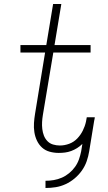

<svg xmlns="http://www.w3.org/2000/svg" viewBox="-20 -755 540 958"><path d="M207 183V147Q228 147 248.5 143.5Q269 140 288.5 131.5Q308 123 325 109Q342 95 354.5 77.5Q367 60 374 40Q381 20 385 0L391 -37Q379 -25 364.5 -16Q350 -7 335 -1.5Q320 4 304.5 6Q289 8 273 8Q250 8 228 2Q206 -4 190 -18.5Q174 -33 164.5 -53Q155 -73 151.5 -95.5Q148 -118 149.5 -141Q151 -164 155 -188L205 -493H82V-530H211L245 -735H286L252 -530H432V-493H246L194 -182Q191 -164 190 -146.5Q189 -129 191 -111.5Q193 -94 199 -78.5Q205 -63 216.5 -51Q228 -39 244.5 -34Q261 -29 279 -29Q302 -29 325 -37.5Q348 -46 365 -63.5Q382 -81 393 -103Q404 -125 409 -148L413 -170H453Q453 -168 452.5 -166Q452 -164 452 -162Q451 -160 451 -157.5Q451 -155 450 -153L425 0Q421 25 412.5 49.5Q404 74 388.5 96Q373 118 352 135.5Q331 153 307 164Q283 175 258 179Q233 183 207 183Z"/></svg>

Font: Iosevka Curly XLtObl
Style: Regular
Weight: 200
Italic angle: -9°
Monospace: yes
Designer: Belleve Invis
Foundry: Belleve Invis
Version: Version 11.1.0; ttfautohint (v1.8.3)